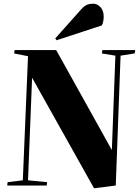

<svg xmlns="http://www.w3.org/2000/svg" viewBox="-20 -1000 749 1035"><path d="M583 -191 602 -700 529 -712 532 -730H709L706 -712L630 -700L604 0L487 15L153 -581L131 -28L234 -18L232 0H19L21 -18L103 -28L131 -697L56 -712L59 -730H283ZM417 -949Q433 -967 447.5 -973.5Q462 -980 483 -980Q505 -980 522 -961Q539 -942 539 -911Q539 -901 537 -887.5Q535 -874 529 -863L285 -783L278 -793Z"/></svg>

Font: Literata 72pt ExtraBold
Style: Italic
Weight: 800
Italic angle: -2°
Designer: Latin by Veronika Burian and Jose Scaglione. Greek by Irene Vlachou. Cyrillic by Vera Evstafieva
Foundry: TypeTogether
Version: Version 3.002